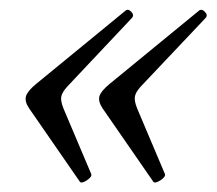

<svg xmlns="http://www.w3.org/2000/svg" viewBox="-20 -409 455 402"><path d="M147 -28.8 41 -182.1Q31.2 -196.8 34.4 -207.5Q37.6 -218.3 55.2 -232.9L242.2 -386.2Q248 -391.6 254.9 -384.3Q261.7 -377 255.9 -371.1L121.1 -228Q110.4 -216.3 108.4 -207.3Q106.4 -198.2 112.8 -182.1L170.9 -44.9Q173.3 -39.1 161.9 -31.5Q150.4 -23.9 147 -28.8ZM300.8 -28.8 194.8 -182.1Q185.1 -196.8 188.2 -207.5Q191.4 -218.3 209 -232.9L396 -386.2Q401.9 -391.6 408.9 -384.3Q416 -377 410.2 -371.1L274.9 -228Q264.2 -216.3 262.5 -207.3Q260.7 -198.2 267.1 -182.1L325.2 -44.9Q327.6 -39.1 315.9 -31.5Q304.2 -23.9 300.8 -28.8Z"/></svg>

Font: Junicode SmCond
Style: Italic
Weight: 400
Width: 4
Italic angle: -11°
Designer: Peter S. Baker
Version: Version 2.206